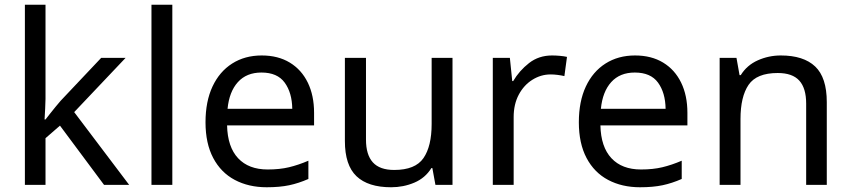

<svg xmlns="http://www.w3.org/2000/svg" viewBox="-20 -780 3589 810"><path d="M172 -363Q172 -347 170.5 -321Q169 -295 168 -276H172Q178 -284 190 -299Q202 -314 214.5 -329.5Q227 -345 236 -355L407 -536H510L293 -307L525 0H419L233 -250L172 -197V0H85V-760H172Z M707 0H619V-760H707Z M1084 -546Q1153 -546 1202.5 -516Q1252 -486 1278.5 -431.5Q1305 -377 1305 -304V-251H938Q940 -160 984.5 -112.5Q1029 -65 1109 -65Q1160 -65 1199.5 -74.5Q1239 -84 1281 -102V-25Q1240 -7 1200 1.5Q1160 10 1105 10Q1029 10 970.5 -21Q912 -52 879.5 -113.5Q847 -175 847 -264Q847 -352 876.5 -415Q906 -478 959.5 -512Q1013 -546 1084 -546ZM1083 -474Q1020 -474 983.5 -433.5Q947 -393 940 -321H1213Q1212 -389 1181 -431.5Q1150 -474 1083 -474Z M1889 -536V0H1817L1804 -71H1800Q1774 -29 1728 -9.5Q1682 10 1630 10Q1533 10 1484 -36.5Q1435 -83 1435 -185V-536H1524V-191Q1524 -127 1553 -95Q1582 -63 1643 -63Q1732 -63 1766.5 -113Q1801 -163 1801 -257V-536Z M2309 -546Q2324 -546 2341.5 -544.5Q2359 -543 2372 -540L2361 -459Q2348 -462 2332.5 -464Q2317 -466 2303 -466Q2262 -466 2226 -443.5Q2190 -421 2168.5 -380.5Q2147 -340 2147 -286V0H2059V-536H2131L2141 -438H2145Q2171 -482 2212 -514Q2253 -546 2309 -546Z M2659 -546Q2728 -546 2777.5 -516Q2827 -486 2853.5 -431.5Q2880 -377 2880 -304V-251H2513Q2515 -160 2559.5 -112.5Q2604 -65 2684 -65Q2735 -65 2774.5 -74.5Q2814 -84 2856 -102V-25Q2815 -7 2775 1.5Q2735 10 2680 10Q2604 10 2545.5 -21Q2487 -52 2454.5 -113.5Q2422 -175 2422 -264Q2422 -352 2451.5 -415Q2481 -478 2534.5 -512Q2588 -546 2659 -546ZM2658 -474Q2595 -474 2558.5 -433.5Q2522 -393 2515 -321H2788Q2787 -389 2756 -431.5Q2725 -474 2658 -474Z M3274 -546Q3370 -546 3419 -499.5Q3468 -453 3468 -349V0H3381V-343Q3381 -408 3352 -440Q3323 -472 3261 -472Q3172 -472 3138 -422Q3104 -372 3104 -278V0H3016V-536H3087L3100 -463H3105Q3131 -505 3177 -525.5Q3223 -546 3274 -546Z"/></svg>

Font: Noto Sans Adlam Unjoined
Style: Regular
Weight: 400
Designer: Mark Jamra, Neil Patel
Foundry: JamraPatel LLC
Version: Version 3.001